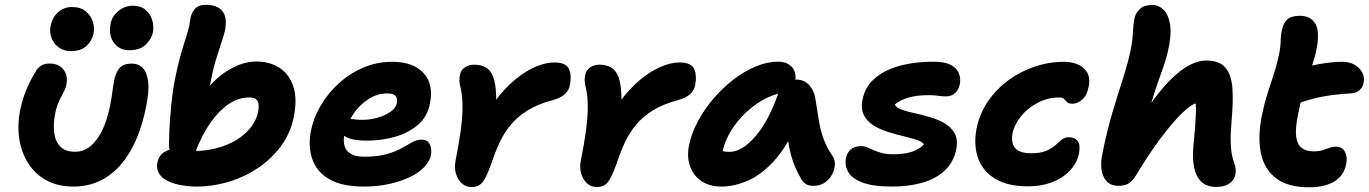

<svg xmlns="http://www.w3.org/2000/svg" viewBox="-20 -781 5802 814"><path d="M291.6 10Q223.6 10 175 -17.5Q126.4 -45 98 -91.3Q69.6 -137.6 61.4 -194.7Q53.2 -251.8 65 -311.8Q74 -356.4 89.7 -395.9Q105.4 -435.4 130.4 -476.2Q138.6 -492 152.8 -501.8Q167 -511.6 190 -511.6Q229.2 -511.6 249.2 -485.9Q269.2 -460.2 261.4 -421.6Q259.2 -409.6 253.1 -397.3Q247 -385 239.6 -370.8Q232.2 -356.6 225.1 -339.1Q218 -321.6 214 -300.2Q205 -254.4 209.9 -217.2Q214.8 -180 236.5 -158.8Q258.2 -137.6 298.6 -137.6Q333.8 -137.6 362.8 -160.8Q391.8 -184 413.5 -228.6Q435.2 -273.2 447.4 -336.4Q452.4 -362 454.7 -379.8Q457 -397.6 459.2 -412.4Q461.4 -427.2 464.6 -443.4Q471.6 -475.6 487.6 -493.5Q503.6 -511.4 538.4 -511.4Q567 -511.4 585.1 -493.2Q603.2 -475 608.1 -435.2Q613 -395.4 599.6 -329.6Q577.2 -217.2 533.6 -141.7Q490 -66.2 428.8 -28.1Q367.6 10 291.6 10ZM527.6 -568Q486.2 -568 462.7 -600Q439.2 -632 449 -681.2Q455.6 -713.8 483 -735.3Q510.4 -756.8 543.4 -756.8Q576.6 -756.8 597.2 -739.3Q617.8 -721.8 625.4 -695.6Q633 -669.4 628.2 -643.6Q622.8 -616.4 598.2 -592.2Q573.6 -568 527.6 -568ZM281 -564.4Q251.4 -564.4 230 -579.4Q208.6 -594.4 198.8 -619.3Q189 -644.2 194.6 -671.4Q202 -707.2 226.4 -729.2Q250.8 -751.2 285.2 -751.2Q321.6 -751.2 343.4 -733.3Q365.2 -715.4 373.5 -689.1Q381.8 -662.8 376.2 -636.6Q370.4 -609.4 347.4 -586.9Q324.4 -564.4 281 -564.4Z M814.6 10Q782.6 10 750.6 4.6Q718.6 -0.8 693.1 -12.8Q667.6 -24.8 654.8 -44.3Q642 -63.8 647.4 -92.2Q653.6 -122 675.9 -136.1Q698.2 -150.2 730.8 -150.2Q748.4 -150.2 770.4 -145.8Q792.4 -141.4 815.2 -141.4Q851 -141.4 892.3 -151.3Q933.6 -161.2 971.7 -181.6Q1009.8 -202 1037.9 -234.2Q1066 -266.4 1074.8 -310Q1077.6 -327.2 1076 -340.1Q1074.4 -353 1065.3 -360.4Q1056.2 -367.8 1037.4 -367.8Q990 -367.8 948.2 -338.9Q906.4 -310 871.4 -259.4Q836.4 -208.8 810.4 -142Q801.6 -121 787.6 -109.4Q773.6 -97.8 754.4 -97.8Q729 -97.8 712.3 -117.9Q695.6 -138 696.4 -174Q697.4 -225.8 701.1 -278Q704.8 -330.2 710.5 -375.4Q716.2 -420.6 723.2 -452Q732.8 -499.6 742.3 -534.6Q751.8 -569.6 760.6 -596.9Q769.4 -624.2 776.3 -647.5Q783.2 -670.8 786.2 -695.6Q789.2 -722.8 804.7 -741.7Q820.2 -760.6 853.4 -760.6Q885 -760.6 905.3 -749.1Q925.6 -737.6 933.4 -713.8Q941.2 -690 934 -653Q930.2 -636 923.7 -615.8Q917.2 -595.6 909.3 -571.9Q901.4 -548.2 893.2 -520.7Q885 -493.2 878.6 -461.6Q871.2 -422.4 864.3 -389.6Q857.4 -356.8 854 -314L824.6 -353Q849 -398.2 887.6 -436.3Q926.2 -474.4 973.3 -497.3Q1020.4 -520.2 1067.8 -520.2Q1123.6 -520.2 1164.9 -493.5Q1206.2 -466.8 1223.6 -414.4Q1241 -362 1225.4 -285Q1211.4 -215.8 1171 -161.3Q1130.6 -106.8 1073.1 -68.4Q1015.6 -30 948.6 -10Q881.6 10 814.6 10Z M1523 10Q1427.2 10 1373.7 -22.7Q1320.2 -55.4 1302.9 -109.4Q1285.6 -163.4 1298.6 -228Q1309.4 -281.6 1339.6 -333.3Q1369.8 -385 1415.8 -427.1Q1461.8 -469.2 1519.6 -494.1Q1577.4 -519 1643.4 -519Q1730.8 -519 1775 -472Q1819.2 -425 1802.8 -342Q1792 -285.6 1751.1 -251Q1710.2 -216.4 1653.1 -200.6Q1596 -184.8 1536 -184.8Q1466.6 -184.8 1439.2 -205.3Q1411.8 -225.8 1416.4 -250.2Q1419.2 -264.4 1427.4 -271.5Q1435.6 -278.6 1451.2 -278.6Q1461.4 -278.6 1476.2 -275.8Q1491 -273 1516.8 -273Q1549.4 -273 1581.3 -282.1Q1613.2 -291.2 1635.5 -307.1Q1657.8 -323 1662.4 -343Q1666.2 -364 1656.9 -374.5Q1647.6 -385 1622 -385Q1580 -385 1542.2 -361Q1504.4 -337 1477 -296.2Q1449.6 -255.4 1439.2 -205.8Q1435.2 -182.6 1440.9 -162Q1446.6 -141.4 1466.9 -129Q1487.2 -116.6 1525 -116.6Q1580.8 -116.6 1619 -127.4Q1657.2 -138.2 1682.8 -152.8Q1708.4 -167.4 1728 -178.2Q1747.6 -189 1765.2 -189Q1793.6 -189 1802.6 -168.2Q1811.6 -147.4 1806.8 -122.2Q1801.2 -96.2 1778 -72.1Q1754.8 -48 1716.7 -29.8Q1678.6 -11.6 1629.3 -0.8Q1580 10 1523 10Z M1978.6 12Q1955.8 12 1938.4 -3.2Q1921 -18.4 1913.2 -44.3Q1905.4 -70.2 1911.6 -101.4Q1925.4 -170.2 1932.9 -225Q1940.4 -279.8 1940.9 -323.4Q1941.4 -367 1934.6 -400.2Q1928 -425.6 1927.7 -438.2Q1927.4 -450.8 1930.2 -464.6Q1934.2 -484 1951.1 -495.4Q1968 -506.8 1990.2 -506.8Q2020.4 -506.8 2040.4 -494.8Q2060.4 -482.8 2071 -454.7Q2081.6 -426.6 2083.3 -378.7Q2085 -330.8 2077.6 -259.2L2011.4 -237.2Q2042.2 -304.2 2081.6 -356.2Q2121 -408.2 2164.2 -443.8Q2207.4 -479.4 2250.3 -497.8Q2293.2 -516.2 2330 -516.2Q2379.6 -516.2 2392 -488.5Q2404.4 -460.8 2395.8 -418.6Q2392.2 -399 2375.2 -382.5Q2358.2 -366 2324.2 -356.8Q2260.2 -339.8 2217.4 -313.3Q2174.6 -286.8 2146.1 -252.6Q2117.6 -218.4 2098.5 -177.6Q2079.4 -136.8 2064 -89.6Q2049.6 -50 2038.2 -27.9Q2026.8 -5.8 2013.3 3.1Q1999.8 12 1978.6 12Z M2509.6 12Q2486.8 12 2469.4 -3.2Q2452 -18.4 2444.2 -44.3Q2436.4 -70.2 2442.6 -101.4Q2456.4 -170.2 2463.9 -225Q2471.4 -279.8 2471.9 -323.4Q2472.4 -367 2465.6 -400.2Q2459 -425.6 2458.7 -438.2Q2458.4 -450.8 2461.2 -464.6Q2465.2 -484 2482.1 -495.4Q2499 -506.8 2521.2 -506.8Q2551.4 -506.8 2571.4 -494.8Q2591.4 -482.8 2602 -454.7Q2612.6 -426.6 2614.3 -378.7Q2616 -330.8 2608.6 -259.2L2542.4 -237.2Q2573.2 -304.2 2612.6 -356.2Q2652 -408.2 2695.2 -443.8Q2738.4 -479.4 2781.3 -497.8Q2824.2 -516.2 2861 -516.2Q2910.6 -516.2 2923 -488.5Q2935.4 -460.8 2926.8 -418.6Q2923.2 -399 2906.2 -382.5Q2889.2 -366 2855.2 -356.8Q2791.2 -339.8 2748.4 -313.3Q2705.6 -286.8 2677.1 -252.6Q2648.6 -218.4 2629.5 -177.6Q2610.4 -136.8 2595 -89.6Q2580.6 -50 2569.2 -27.9Q2557.8 -5.8 2544.3 3.1Q2530.8 12 2509.6 12Z M3039.4 10Q2987.6 10 2953.4 -13.5Q2919.2 -37 2905.4 -76.4Q2891.6 -115.8 2900.8 -163Q2910.6 -214 2938.1 -265.5Q2965.6 -317 3004.5 -362.7Q3043.4 -408.4 3089.6 -443.8Q3135.8 -479.2 3184.6 -499.4Q3233.4 -519.6 3279.6 -519.6Q3316.8 -519.6 3338 -495.9Q3359.2 -472.2 3349.8 -428Q3347 -412.2 3336.1 -403Q3325.2 -393.8 3310.6 -391Q3245 -380.2 3188.5 -341Q3132 -301.8 3093.2 -247.5Q3054.4 -193.2 3042.2 -134.2Q3039.2 -116.6 3038.8 -102.1Q3038.4 -87.6 3042.4 -65.6L2994 -168.2Q3015 -149.8 3032.1 -143.5Q3049.2 -137.2 3074 -137.2Q3125.2 -137.2 3182.2 -202.4Q3239.2 -267.6 3282.4 -393Q3291 -417.2 3312.1 -430.4Q3333.2 -443.6 3355.4 -443.6Q3390.6 -443.6 3411.7 -418.8Q3432.8 -394 3436.8 -363.2Q3444.8 -315.2 3450.9 -274.9Q3457 -234.6 3469.8 -197.3Q3482.6 -160 3509.4 -119.8Q3520 -105.2 3519.5 -84Q3519 -62.8 3508 -41.8Q3497 -20.8 3476.7 -6.9Q3456.4 7 3427.4 7Q3409.6 7 3397.3 -0.5Q3385 -8 3377.6 -20.4Q3363.4 -45 3352.4 -69.9Q3341.4 -94.8 3333.5 -123.6Q3325.6 -152.4 3320.6 -189.2Q3315.6 -226 3312.6 -273.6L3367.2 -278.2Q3322 -166.4 3265.9 -103.6Q3209.8 -40.8 3151.2 -15.4Q3092.6 10 3039.4 10Z M3762.2 10Q3679.8 10 3635.2 -7.6Q3590.6 -25.2 3575.6 -53Q3560.6 -80.8 3566.8 -111.6Q3571.2 -134 3587.4 -147.7Q3603.6 -161.4 3630 -161.4Q3644 -161.4 3656.8 -156.1Q3669.6 -150.8 3684.2 -144.2Q3698.8 -137.6 3718.9 -132.3Q3739 -127 3768.8 -127Q3815.2 -127 3847.1 -138.1Q3879 -149.2 3897.4 -169Q3889.4 -180.8 3864.6 -188.6Q3839.8 -196.4 3807.6 -204.2Q3775.4 -212 3742 -222.6Q3708.6 -233.2 3681.8 -250.3Q3655 -267.4 3642 -293.7Q3629 -320 3637 -359.2Q3646.2 -406.2 3676.7 -437.4Q3707.2 -468.6 3750.6 -486.9Q3794 -505.2 3843.5 -512.4Q3893 -519.6 3940 -519.4Q3984.8 -519.4 4010.3 -506.1Q4035.8 -492.8 4045 -470.9Q4054.2 -449 4049 -423Q4043.8 -399.2 4028.4 -385.8Q4013 -372.4 3990.8 -372.4Q3976.6 -372.4 3966.8 -373.7Q3957 -375 3945.9 -376.3Q3934.8 -377.6 3915.4 -377.6Q3868.2 -377.6 3832.4 -367.5Q3796.6 -357.4 3773.6 -338Q3779.4 -324.2 3802.2 -316.2Q3825 -308.2 3857.3 -301.1Q3889.6 -294 3923.5 -284.1Q3957.4 -274.2 3985.1 -258.1Q4012.8 -242 4027.4 -215.4Q4042 -188.8 4034 -147.8Q4022.6 -92 3984.3 -56.9Q3946 -21.8 3888.7 -5.9Q3831.4 10 3762.2 10Z M4338.6 9Q4251.8 9 4198.6 -23.5Q4145.4 -56 4126.2 -111.9Q4107 -167.8 4120.2 -236Q4133 -298.8 4167.9 -350.4Q4202.8 -402 4254.1 -439.9Q4305.4 -477.8 4366.4 -498.4Q4427.4 -519 4491.4 -519Q4523.4 -519 4549.8 -507.7Q4576.2 -496.4 4589.5 -473Q4602.8 -449.6 4595.6 -413.6Q4588.6 -376.6 4568.2 -358.9Q4547.8 -341.2 4526.8 -341.2Q4511.2 -341.2 4504.1 -347.9Q4497 -354.6 4490.9 -361.2Q4484.8 -367.8 4470.6 -367.8Q4422.6 -367.8 4380 -345.6Q4337.4 -323.4 4308.9 -288.4Q4280.4 -253.4 4272.6 -215Q4268.4 -191 4273.5 -172.1Q4278.6 -153.2 4297.5 -142.2Q4316.4 -131.2 4352.4 -131.2Q4392 -131.2 4415.8 -141.7Q4439.6 -152.2 4454.3 -165.2Q4469 -178.2 4481.3 -188.7Q4493.6 -199.2 4511 -199.2Q4536 -199.2 4548.7 -183.5Q4561.4 -167.8 4554.4 -129.2Q4545.2 -88 4514.8 -56.5Q4484.4 -25 4439.1 -8Q4393.8 9 4338.6 9Z M4722.6 6.8Q4677.8 6.8 4659.6 -30.1Q4641.4 -67 4653.2 -127Q4672.6 -224.6 4695.6 -301.8Q4718.6 -379 4739.1 -442.3Q4759.6 -505.6 4771.4 -559Q4779.6 -595.8 4781.5 -620.6Q4783.4 -645.4 4784.5 -665.4Q4785.6 -685.4 4790.2 -705.4Q4795 -726.6 4813 -743.3Q4831 -760 4866 -760Q4891.4 -760 4912.3 -740.4Q4933.2 -720.8 4940.5 -677.3Q4947.8 -633.8 4931.4 -562.8Q4921.4 -521.4 4903.6 -473.3Q4885.8 -425.2 4865.4 -359.8Q4845 -294.4 4826 -200.4L4804.2 -260Q4861.6 -352.2 4912.3 -410.5Q4963 -468.8 5008.5 -496.6Q5054 -524.4 5094.4 -524.4Q5150 -524.4 5175.5 -493.8Q5201 -463.2 5205 -405.9Q5209 -348.6 5201.2 -267.2Q5196.4 -209.6 5197.7 -175.4Q5199 -141.2 5203.5 -121.3Q5208 -101.4 5214.2 -85Q5217.8 -74.8 5218.8 -63.1Q5219.8 -51.4 5217.2 -40Q5212.8 -16.8 5191.4 -2.6Q5170 11.6 5137.2 11.6Q5096.4 11.6 5073.5 -10.2Q5050.6 -32 5042.8 -70.1Q5035 -108.2 5039 -156.4Q5044.6 -212.6 5047.2 -247.7Q5049.8 -282.8 5050.4 -304.4Q5051 -326 5049.2 -342.4Q5028.8 -337.8 4990.6 -300.6Q4952.4 -263.4 4902.6 -197.5Q4852.8 -131.6 4796.6 -38.4Q4780 -11.6 4763.3 -2.4Q4746.6 6.8 4722.6 6.8Z M5529.8 13Q5440 13 5389.9 -25.2Q5339.8 -63.4 5325.7 -131.5Q5311.6 -199.6 5329.6 -290Q5339.8 -340.2 5352 -379.1Q5364.2 -418 5376.6 -454.7Q5389 -491.4 5398.8 -532.8Q5409.2 -577.8 5409.4 -605.5Q5409.6 -633.2 5416 -659Q5421.6 -684.4 5438.6 -699.2Q5455.6 -714 5490 -714Q5538.4 -714 5557.8 -678.4Q5577.2 -642.8 5558.6 -557.8Q5551 -529 5541.7 -500.2Q5532.4 -471.4 5521.8 -440.5Q5511.2 -409.6 5501.3 -374.1Q5491.4 -338.6 5483.2 -295.6Q5471 -237.4 5475.1 -203.2Q5479.2 -169 5498.1 -154.2Q5517 -139.4 5548.8 -139.4Q5573 -139.4 5588.4 -144.4Q5603.8 -149.4 5616.5 -154.3Q5629.2 -159.2 5643 -159.2Q5670.8 -159.2 5682.1 -137Q5693.4 -114.8 5687.4 -86.2Q5677.8 -36.2 5637 -11.6Q5596.2 13 5529.8 13ZM5473.6 -339Q5429 -321.8 5410.1 -340.4Q5391.2 -359 5398.2 -393.8Q5403.8 -423 5419.2 -446.5Q5434.6 -470 5483 -486.4Q5526.6 -501.2 5577.5 -510.1Q5628.4 -519 5669.8 -519Q5715.4 -519 5741.7 -492.1Q5768 -465.2 5761 -429.6Q5758 -412.4 5745 -400Q5732 -387.6 5712.8 -385.6Q5662.8 -382.6 5623.5 -377.3Q5584.2 -372 5548.6 -363Q5513 -354 5473.6 -339Z"/></svg>

Font: Shantell Sans Light
Style: Italic
Weight: 300
Italic angle: -11°
Designer: Stephen Nixon, Anya Danilova, Shantell Martin
Foundry: Arrow Type
Version: Version 1.008;[ac192a2d6]